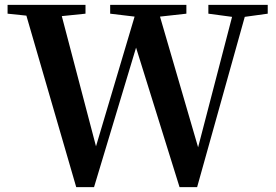

<svg xmlns="http://www.w3.org/2000/svg" viewBox="-20 -762 1128 786"><path d="M1076 -742H833V-706L930 -693L791 -159L635 -694L743 -706V-742H431V-706L531 -694L373 -163L233 -696L330 -706V-742H11V-706L88 -698L292 4H365L537 -567L715 4H787L982 -693L1076 -706Z"/></svg>

Font: Noto Serif CJK JP
Style: Bold
Weight: 700
Designer: Ryoko NISHIZUKA 西塚涼子 (kana & ideographs); Frank Grießhammer (Latin, Greek & Cyrillic); Wenlong ZHANG 张文龙 (bopomofo); San
Foundry: Adobe Systems Incorporated
Version: Version 1.000;PS 1;hotconv 16.6.53;makeotf.lib2.5.65590